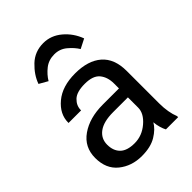

<svg xmlns="http://www.w3.org/2000/svg" viewBox="-219 -860 977 977"><g transform="rotate(-45 270.0 -371.0)"><path d="M43.9 -151.4Q43.9 -73.2 95.2 -31.7Q146.5 9.8 219.7 9.8Q283.2 9.8 323.5 -14.6Q363.8 -39.1 381.8 -70.8Q383.3 -51.3 388.9 -31.7Q394.5 -12.2 401.4 0H489.3V-7.8Q480.5 -29.3 475.6 -57.4Q470.7 -85.4 470.7 -117.2V-351.6Q470.7 -439.5 419.7 -483.9Q368.7 -528.3 275.9 -528.3Q183.1 -528.3 128.7 -482.7Q74.2 -437 74.2 -376V-373.5H164.6V-376Q164.6 -407.7 189.7 -431.9Q214.8 -456.1 273.4 -456.1Q332 -456.1 356 -427Q379.9 -397.9 379.9 -351.6V-316.4H263.7Q168 -316.4 106 -272.9Q43.9 -229.5 43.9 -151.4ZM134.8 -156.2Q134.8 -200.2 169.9 -226.1Q205.1 -252 273.4 -252H379.9V-178.2Q379.9 -136.7 336.4 -99.6Q293 -62.5 239.3 -62.5Q185.5 -62.5 160.2 -87.4Q134.8 -112.3 134.8 -156.2ZM152.8 -595.7Q170.4 -625.5 199.7 -648.7Q229 -671.9 270 -671.9Q308.6 -671.9 337.6 -647.7Q366.7 -623.5 383.8 -595.7L434.6 -621.6Q414.1 -677.2 369.9 -714.6Q325.7 -752 270.5 -752Q209 -752 166.3 -711.2Q123.5 -670.4 106.4 -622.1Z"/></g></svg>

Font: Roboto Flex
Style: Regular
Weight: 400
Designer: Berlow after Robertson
Foundry: Google
Version: Version 3.200;gftools[0.9.32]